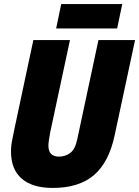

<svg xmlns="http://www.w3.org/2000/svg" viewBox="-20 -908 684 944"><path d="M239 16Q140 16 87 -29.5Q34 -75 34 -164Q34 -193 41.5 -227.5Q49 -262 53 -284L144 -711H324L227 -258Q224 -243 221 -223Q218 -203 218 -192Q218 -138 270 -138Q302 -138 326 -156.5Q350 -175 360 -224L464 -711H644L544 -244Q516 -111 442.5 -47.5Q369 16 239 16ZM256 -768 281 -888H581L556 -768Z"/></svg>

Font: Geist Mono Black
Style: Italic
Weight: 900
Italic angle: -12°
Monospace: yes
Designer: Basement.studio, Andrés Briganti, Mateo Zaragoza
Foundry: Basement.studio, Vercel, Andrés Briganti, Guido Ferreyra, Mateo Zaragoza
Version: Version 1.500; ttfautohint (v1.8.4.7-5d5b)